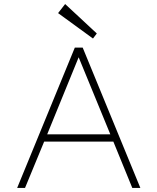

<svg xmlns="http://www.w3.org/2000/svg" viewBox="-20 -932 780 952"><path d="M351 -696H390L676 0H636L542 -230H199L104 0H65ZM214 -266H527L370 -648ZM303 -912 268 -867 441 -741 460 -766Z"/></svg>

Font: M Major Mono Display
Style: Regular
Weight: 400
Designer: Emre Parlak
Foundry: Emre Parlak
Version: Version 2.000; ttfautohint (v1.8) -l 8 -r 50 -G 200 -x 14 -D